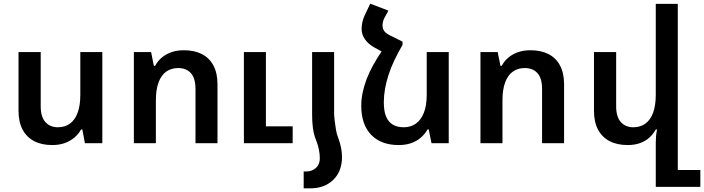

<svg xmlns="http://www.w3.org/2000/svg" viewBox="-20 -781 3839 1047"><path d="M538 -497V0H443L429 -75H422Q409 -51 386.5 -31.5Q364 -12 333.5 -1Q303 10 265 10Q207 10 166 -11.5Q125 -33 103 -74.5Q81 -116 81 -177V-497H202V-201Q202 -144 227.5 -115.5Q253 -87 296 -87Q334 -87 361.5 -107Q389 -127 403.5 -166.5Q418 -206 418 -264V-497Z M710 0V-497H804L819 -422H826Q839 -447 861 -466Q883 -485 913.5 -496Q944 -507 983 -507Q1040 -507 1081 -486Q1122 -465 1144 -423.5Q1166 -382 1166 -321V0H1046V-296Q1046 -354 1021 -382Q996 -410 951 -410Q914 -410 886.5 -390.5Q859 -371 844.5 -331.5Q830 -292 830 -233V0ZM1310 0V-497H1430V-92H1576V0Z M1682 -157V-497H1802V-157ZM1682 -157H1802Q1802 -150 1804.5 -127Q1807 -104 1811.5 -77Q1816 -50 1824 -30Q1835 -1 1840 25.5Q1845 52 1845 75Q1845 153 1797.5 199.5Q1750 246 1672 246H1636V154H1651Q1681 154 1702.5 135Q1724 116 1724 83Q1724 59 1719 34Q1714 9 1702 -21Q1691 -49 1686.5 -81.5Q1682 -114 1682 -157Z M2063 -504 2175 -554V-536Q2150 -493 2130.5 -452Q2111 -411 2098.5 -372Q2086 -333 2079.5 -296Q2073 -259 2073 -223Q2073 -174 2086 -144Q2099 -114 2123.5 -100.5Q2148 -87 2182 -87Q2220 -87 2248 -107Q2276 -127 2291.5 -166.5Q2307 -206 2307 -264V-497H2427V0H2333L2318 -75H2311Q2298 -51 2276 -31.5Q2254 -12 2223.5 -1Q2193 10 2154 10Q2058 10 2004 -46Q1950 -102 1950 -204Q1950 -240 1957.5 -276Q1965 -312 1979 -349Q1993 -386 2014.5 -425Q2036 -464 2063 -504ZM2175 -554 2065 -498 2020 -523Q1988 -541 1970 -567Q1952 -593 1952 -622Q1952 -642 1956 -660Q1960 -678 1968 -696L1999 -761L2098 -723L2076 -683Q2071 -673 2068.5 -662.5Q2066 -652 2066 -642Q2066 -623 2077 -609.5Q2088 -596 2117 -583Z M2600 0V-497H2694L2709 -422H2716Q2729 -447 2751 -466Q2773 -485 2803.5 -496Q2834 -507 2873 -507Q2930 -507 2971 -486Q3012 -465 3034 -423.5Q3056 -382 3056 -321V0H2936V-296Q2936 -354 2911 -382Q2886 -410 2841 -410Q2804 -410 2776.5 -390.5Q2749 -371 2734.5 -331.5Q2720 -292 2720 -233V0Z M3676 146H3799V238H3556V-1Q3556 -20 3557.5 -38Q3559 -56 3563 -75H3556Q3543 -51 3522 -31.5Q3501 -12 3471 -1Q3441 10 3403 10Q3345 10 3304 -11.5Q3263 -33 3241 -74.5Q3219 -116 3219 -177V-497H3340V-201Q3340 -144 3365.5 -115.5Q3391 -87 3434 -87Q3472 -87 3499.5 -107Q3527 -127 3541.5 -166.5Q3556 -206 3556 -264V-760H3676Z"/></svg>

Font: Noto Sans Armenian SemiBold
Style: Regular
Weight: 600
Designer: Monotype Design Team
Foundry: Monotype Imaging Inc.
Version: Version 2.007